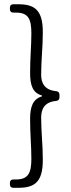

<svg xmlns="http://www.w3.org/2000/svg" viewBox="-20 -728 332 900"><path d="M26.4 128.9V136.7C26.4 146.5 32.2 152.3 42 152.3H66.4C143.6 152.3 180.7 124 180.7 21.5C180.7 -51.8 172.9 -109.4 172.9 -176.8C172.9 -213.9 186.5 -250 243.2 -254.9C252.9 -255.9 258.8 -261.7 258.8 -271.5V-284.2C258.8 -293.9 252.9 -299.8 243.2 -300.8C186.5 -305.7 172.9 -341.8 172.9 -377.9C172.9 -447.3 180.7 -503.9 180.7 -577.1C180.7 -679.7 143.6 -708 66.4 -708H42C32.2 -708 26.4 -702.1 26.4 -692.4V-684.6C26.4 -674.8 32.2 -668.9 42 -668.9H54.7C112.3 -668.9 127 -639.6 127 -572.3C127 -509.8 121.1 -457 121.1 -386.7C121.1 -325.2 134.8 -292 176.8 -280.3V-276.4C134.8 -263.7 121.1 -229.5 121.1 -169.9C121.1 -99.6 127 -45.9 127 16.6C127 83 112.3 113.3 54.7 113.3H42C32.2 113.3 26.4 119.1 26.4 128.9Z"/></svg>

Font: Ed Sans Neue Light
Style: Regular
Weight: 300
Designer: Stephen Hutchings
Version: Version 1.004;PS 001.004;hotconv 1.0.88;makeotf.lib2.5.64775